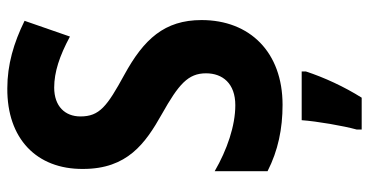

<svg xmlns="http://www.w3.org/2000/svg" viewBox="-256 -508 985 512"><g transform="rotate(-90 236.0 -251.5)"><path d="M439 -206C439 -305 388 -360 293 -412C209 -458 182 -478 182 -529C182 -570 209 -599 259 -599C300 -599 343 -585 395 -557L437 -678C378 -707 320 -724 257 -724C123 -725 41 -646 42 -522C42 -404 110 -356 188 -312C268 -267 297 -242 297 -194C297 -150 270 -116 212 -116C157 -116 93 -138 36 -171V-30C91 -2 149 10 213 10C353 10 439 -77 439 -206ZM302 72V61H172C169 102 157 172 147 208V221H232C261 175 286 121 302 72Z"/></g></svg>

Font: Noto Sans Devanagari Condensed
Style: Bold
Weight: 700
Width: 3
Designer: Jelle Bosma - Monotype Design Team
Foundry: Monotype Imaging Inc.
Version: Version 2.004